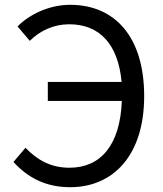

<svg xmlns="http://www.w3.org/2000/svg" viewBox="-20 -766 678 799"><path d="M179 -346H487C480 -162 399 -68 269 -68C193 -68 136 -99 86 -151L36 -92C97 -25 172 13 272 13C450 13 580 -118 580 -366C580 -615 456 -746 272 -746C181 -746 99 -703 53 -656L104 -596C146 -638 203 -665 268 -665C395 -665 472 -581 486 -425H179Z"/></svg>

Font: Noto Sans Mono CJK HK
Style: Regular
Weight: 400
Designer: Ryoko NISHIZUKA 西塚涼子 (kana, bopomofo & ideographs); Paul D. Hunt (Latin, Greek & Cyrillic); Sandoll Communications 산돌커뮤니
Foundry: Adobe
Version: Version 2.004;hotconv 1.0.118;makeotfexe 2.5.65603